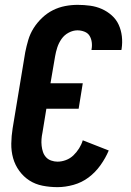

<svg xmlns="http://www.w3.org/2000/svg" viewBox="-20 -763 540 791"><path d="M217 8Q185 8 155 2Q125 -4 101 -19.5Q77 -35 59.5 -59Q42 -83 34 -111.5Q26 -140 26.5 -171.5Q27 -203 32 -234L84 -548Q89 -573 96.5 -598.5Q104 -624 118.5 -647Q133 -670 153.5 -689.5Q174 -709 198 -721Q222 -733 248 -738Q274 -743 300 -743Q326 -743 351.5 -739.5Q377 -736 399.5 -726Q422 -716 440.5 -699.5Q459 -683 469 -661Q479 -639 482 -613.5Q485 -588 481 -562L480 -557H357V-559Q360 -574 358 -589Q356 -604 349 -615.5Q342 -627 328 -632.5Q314 -638 299 -638Q281 -638 263 -628.5Q245 -619 233.5 -602.5Q222 -586 216 -567.5Q210 -549 207 -531L188 -420H321L304 -315H171L155 -217Q152 -203 151 -189.5Q150 -176 151.5 -162.5Q153 -149 157 -137Q161 -125 169.5 -115.5Q178 -106 191 -101.5Q204 -97 217 -97Q234 -97 251.5 -103.5Q269 -110 282.5 -123Q296 -136 306 -152Q316 -168 321 -185L428 -143Q415 -112 394 -82.5Q373 -53 345 -32Q317 -11 283 -1.5Q249 8 217 8Z"/></svg>

Font: Iosevka Curly Extrabold
Style: Italic
Weight: 800
Italic angle: -9°
Monospace: yes
Designer: Belleve Invis
Foundry: Belleve Invis
Version: Version 22.1.2; ttfautohint (v1.8.4)